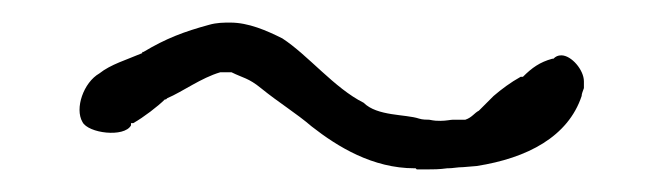

<svg xmlns="http://www.w3.org/2000/svg" viewBox="-20 -363 588 170"><path d="M53 -255C58 -245 90 -241 96 -252V-254H98C107 -259 120 -269 126 -275H127L128 -276C142 -282 158 -294 175 -299H185C195 -294 200 -294 211 -285C227 -272 242 -263 256 -251C279 -233 310 -214 347 -214H348L349 -213H358C363 -213 369 -213 376 -214H377C381 -214 385 -215 390 -215L402 -216C447 -223 483 -242 495 -278C495 -280 496 -282 497 -285V-291C497 -301 486 -314 477 -314C474 -314 472 -313 470 -311H469C458 -308 451 -303 443 -295H441C432 -290 424 -284 417 -278L404 -265C400 -263 398 -259 392 -257H381C379 -257 375 -256 370 -256C367 -256 365 -256 360 -257C358 -257 354 -257 351 -258C339 -262 314 -260 302 -272C276 -285 253 -314 230 -329C216 -336 200 -343 184 -343C178 -343 172 -343 165 -341C143 -335 127 -329 107 -317H106V-316C92 -310 78 -306 68 -298C54 -290 46 -267 53 -255ZM402 -216H403ZM417 -278H418Z"/></svg>

Font: Scribbler
Style: Lt
Weight: 300
Designer: Mew Too
Foundry: Cannot Into Space Fonts
Version: Version 1.001